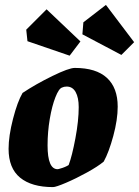

<svg xmlns="http://www.w3.org/2000/svg" viewBox="-20 -754 567 783"><path d="M15 -147Q15 -199 33 -269Q51 -339 72 -375Q126 -411 193.5 -444Q261 -477 285 -477Q372 -477 416 -436.5Q460 -396 460 -319Q460 -266 442 -199.5Q424 -133 403 -95Q379 -75 334.5 -50.5Q290 -26 249 -8.5Q208 9 196 9Q109 9 62 -29.5Q15 -68 15 -147ZM227 -67Q235 -69 244.5 -73Q254 -77 260 -81Q274 -118 287.5 -190Q301 -262 301 -317Q301 -356 288.5 -378.5Q276 -401 252 -401Q241 -401 233 -397Q220 -393 206 -357.5Q192 -322 183 -269Q174 -216 174 -161Q174 -64 215 -64Q218 -64 227 -67ZM316 -614 320 -663 412 -734 527 -582 475 -530ZM92 -586 87 -633 170 -716 308 -585 264 -527Z"/></svg>

Font: Grenze ExtraBold
Style: Italic
Weight: 800
Italic angle: -10°
Designer: Renata Polastri
Foundry: Omnibus-Type
Version: Version 1.002; ttfautohint (v1.8)